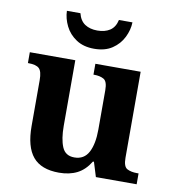

<svg xmlns="http://www.w3.org/2000/svg" viewBox="-85 -838 837 923"><g transform="rotate(10 333.5 -376.5)"><path d="M264 10Q177 10 136.5 -38.5Q96 -87 96 -188V-412Q96 -455 81 -469Q66 -483 29 -483H26V-536H248V-216Q248 -152 264 -113.5Q280 -75 324 -75Q372 -75 393.5 -116Q415 -157 415 -227V-419Q415 -462 396.5 -472.5Q378 -483 349 -483H346V-536H567V-116Q567 -73 586 -63Q605 -53 634 -53H642V0H443L421 -71H416Q390 -28 352.5 -9Q315 10 264 10ZM327 -606Q275 -606 239.5 -629.5Q204 -653 186 -689.5Q168 -726 167 -763H233Q242 -727 266.5 -711Q291 -695 327 -695Q364 -695 388.5 -711Q413 -727 421 -763H487Q486 -726 468 -689.5Q450 -653 415 -629.5Q380 -606 327 -606Z"/></g></svg>

Font: Noto Serif Gurmukhi
Style: Bold
Weight: 700
Designer: Vaibhav Singh and the Monotype Design Team
Foundry: Monotype Imaging Inc.
Version: Version 2.004; ttfautohint (v1.8.4.7-5d5b)